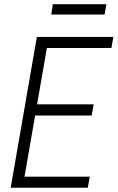

<svg xmlns="http://www.w3.org/2000/svg" viewBox="-20 -885 555 905"><path d="M403.3 -52.2 393.6 0H69.8L79.1 -52.2ZM210 -710.9 86.4 0H30.3L153.8 -710.9ZM421.4 -393.1 412.1 -340.3H128.9L138.7 -393.1ZM514.6 -710.9 504.9 -658.7H184.1L193.4 -710.9ZM481.4 -865.2 473.1 -816.4H221.7L229 -865.2Z"/></svg>

Font: Roboto Condensed Light
Style: Italic
Weight: 300
Italic angle: -12°
Designer: Christian Robertson
Foundry: Google
Version: Version 3.0; 2020